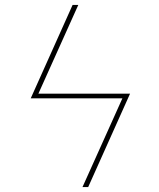

<svg xmlns="http://www.w3.org/2000/svg" viewBox="-20 -755 640 775"><path d="M313 0 474 -358H104L273 -735H296L135 -377H505L336 0Z"/></svg>

Font: Iosevka Thin Extended
Style: Italic
Weight: 100
Width: 7
Italic angle: -9°
Monospace: yes
Designer: Belleve Invis
Foundry: Belleve Invis
Version: Version 32.5.0; ttfautohint (v1.8.4)